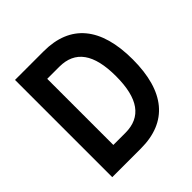

<svg xmlns="http://www.w3.org/2000/svg" viewBox="-209 -959 1117 1117"><g transform="rotate(-45 350.0 -400.0)"><path d="M83 0H319C538 0 652 -137 652 -400C652 -663 538 -800 319 -800H83ZM220 -128V-672H319C450 -672 514 -583 514 -400C514 -217 450 -128 319 -128Z"/></g></svg>

Font: Martian Mono Std Md
Style: Regular
Weight: 500
Monospace: yes
Designer: Roman Shamin
Foundry: Evil Martians
Version: Version 1.000